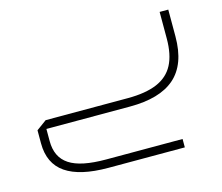

<svg xmlns="http://www.w3.org/2000/svg" viewBox="-82 -435 871 752"><g transform="rotate(-15 353.5 -59.0)"><path d="M270 210Q155 210 97.5 170.5Q40 131 40 49V-4L81 -34H414Q487 -34 533 -53.5Q579 -73 600.5 -114Q622 -155 622 -220V-328H657V-220Q657 -162 641.5 -120.5Q626 -79 595.5 -52.5Q565 -26 519.5 -13Q474 0 414 0H65L75 -6V49Q75 82 86.5 106Q98 130 121.5 145.5Q145 161 182 168.5Q219 176 270 176H580V210Z"/></g></svg>

Font: Cairo Play ExtraLight
Style: Regular
Weight: 250
Version: Version 3.119